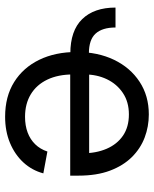

<svg xmlns="http://www.w3.org/2000/svg" viewBox="54 -638 596 743"><g transform="rotate(90 351.5 -266.0)"><path d="M186.5 -240.7Q98.1 -240.7 53.5 -286.6Q8.8 -332.5 8.8 -415.5H85.9Q85.9 -364.7 109.4 -338.6Q132.8 -312.5 186.5 -312.5ZM431.2 11.7Q353 11.7 297.1 -23.2Q241.2 -58.1 210.9 -120.4Q180.7 -182.6 180.7 -264.6Q180.7 -346.7 210.9 -409.7Q241.2 -472.7 295.7 -508.5Q350.1 -544.4 422.4 -544.4Q469.2 -544.4 511.7 -528.3Q554.2 -512.2 587.4 -478.8Q620.6 -445.3 639.9 -394Q659.2 -342.8 659.2 -272V-240.2H235.4V-313.5H611.8L572.8 -286.6Q572.8 -340.3 555.2 -381.1Q537.6 -421.9 504.2 -444.6Q470.7 -467.3 422.4 -467.3Q374 -467.3 339.4 -444.1Q304.7 -420.9 286.1 -382.1Q267.6 -343.3 267.6 -296.4V-251.5Q267.6 -193.4 287.6 -151.6Q307.6 -109.9 344.5 -87.6Q381.3 -65.4 431.6 -65.4Q465.3 -65.4 492.2 -75.4Q519 -85.4 537.8 -104.7Q556.6 -124 565.9 -151.9L650.4 -136.2Q638.7 -92.3 608.2 -59.1Q577.6 -25.9 532.5 -7.1Q487.3 11.7 431.2 11.7Z"/></g></svg>

Font: Inter 20pt
Style: Regular
Weight: 400
Version: Version 4.001;git-66647c0bb